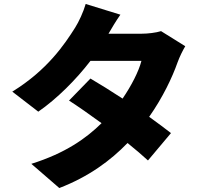

<svg xmlns="http://www.w3.org/2000/svg" viewBox="-20 -870 1040 968"><path d="M587 -796 412 -850C401 -811 377 -759 359 -731C306 -647 219 -517 42 -408L173 -307C267 -372 363 -468 436 -563H693C680 -511 642 -437 598 -373C540 -411 482 -447 436 -474L328 -363C373 -334 432 -293 492 -249C415 -173 310 -98 138 -44L279 78C427 21 537 -60 623 -149C664 -116 700 -85 726 -61L842 -199C814 -221 775 -250 732 -281C801 -379 849 -481 875 -555C886 -585 901 -615 914 -637L792 -713C766 -705 726 -700 693 -700H527C542 -726 565 -765 587 -796Z"/></svg>

Font: Source Han Sans HK Heavy
Style: Regular
Weight: 900
Designer: Ryoko NISHIZUKA 西塚涼子 (kana, bopomofo & ideographs); Paul D. Hunt (Latin, Greek & Cyrillic); Sandoll Communications 산돌커뮤니
Foundry: Adobe
Version: Version 2.000;hotconv 1.0.107;makeotfexe 2.5.65593